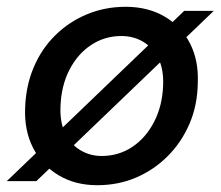

<svg xmlns="http://www.w3.org/2000/svg" viewBox="-27 -533 649 565"><path d="M-7 0 515 -501H602L80 0ZM259 12Q194 12 145 -17.5Q96 -47 70 -98.5Q44 -150 47 -216Q49 -280 72 -334.5Q95 -389 135.5 -429Q176 -469 229 -491Q282 -513 343 -513Q408 -513 457 -484.5Q506 -456 532 -405.5Q558 -355 555 -288Q554 -223 530.5 -168.5Q507 -114 466.5 -73.5Q426 -33 373.5 -10.5Q321 12 259 12ZM272 -74Q322 -74 362 -100.5Q402 -127 426.5 -174.5Q451 -222 453 -282Q455 -329 439 -361Q423 -393 394.5 -410Q366 -427 330 -427Q281 -427 241 -400.5Q201 -374 177 -327Q153 -280 151 -219Q149 -173 165 -140.5Q181 -108 209.5 -91Q238 -74 272 -74Z"/></svg>

Font: DM Sans 17pt Medium
Style: Italic
Weight: 500
Italic angle: -10°
Version: Version 4.004;gftools[0.9.30]